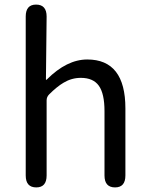

<svg xmlns="http://www.w3.org/2000/svg" viewBox="-20 -816 647 836"><path d="M138 0Q92 0 92 -52V-744Q92 -796 137 -796Q183 -796 183 -744L180 -471Q180 -466 184 -470Q271 -557 360 -557Q526 -557 526 -344V-52Q526 0 481 0Q435 0 435 -52V-332Q435 -408 410.5 -442.5Q386 -477 332 -477Q292 -477 257 -456Q228 -439 194 -405Q183 -394 183 -379V-52Q183 0 138 0Z"/></svg>

Font: Resource Han Rounded HK
Style: Regular
Weight: 400
Designer: Cyano Hao (round all glyphs); Ryoko NISHIZUKA  (kana, bopomofo & ideographs); Paul D. Hunt (Latin, Greek & Cyrillic); Sa
Foundry: Cyano Hao
Version: 0.990